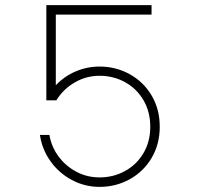

<svg xmlns="http://www.w3.org/2000/svg" viewBox="-20 -715 780 750"><path d="M161 -695H572V-658H198V-382Q231 -417 275.5 -436Q320 -455 369 -455Q433 -455 487 -425Q541 -395 572.5 -341.5Q604 -288 604 -220Q604 -152 572.5 -98.5Q541 -45 487 -15Q433 15 369 15Q311 15 260.5 -12Q210 -39 177 -85.5Q144 -132 136 -188H173Q181 -141 209 -103.5Q237 -66 278.5 -44Q320 -22 369 -22Q423 -22 468.5 -47Q514 -72 540.5 -117Q567 -162 567 -220Q567 -278 540.5 -323.5Q514 -369 468.5 -394Q423 -419 369 -419Q317 -419 272 -393Q227 -367 200 -323H161Z"/></svg>

Font: M Major Mono Display
Style: Regular
Weight: 400
Designer: Emre Parlak
Foundry: Emre Parlak
Version: Version 2.000; ttfautohint (v1.8) -l 8 -r 50 -G 200 -x 14 -D